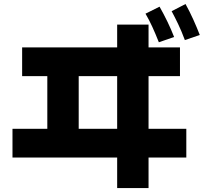

<svg xmlns="http://www.w3.org/2000/svg" viewBox="-20 -874 1040 969"><path d="M91.7 -489.7V-634.7H888.3V-489.7ZM43 -78.8V-223.8H920.3V-78.8ZM218.8 -597.5H377.2V-147.5H218.8ZM571.3 -750H729.7V75H571.3ZM781.7 -660.7Q763.5 -706.5 747.8 -740.6Q732 -774.7 714.3 -805L785.3 -840.3Q806.3 -803.2 825.1 -764.4Q843.8 -725.7 858.7 -687.3ZM913 -671.7Q895.5 -718.5 878.8 -753.2Q862.2 -787.8 846.2 -817.5L916.3 -853.7Q937.5 -815.5 955.4 -775.7Q973.3 -736 988.3 -697.5Z"/></svg>

Font: Murecho Thin
Style: Regular
Weight: 100
Designer: Neil Summerour
Foundry: Positype
Version: Version 1.010